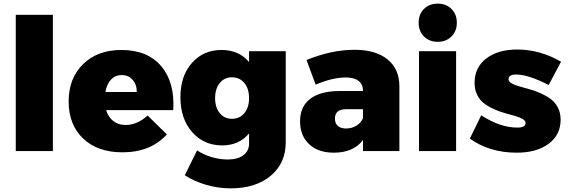

<svg xmlns="http://www.w3.org/2000/svg" viewBox="-20 -823 3100 1046"><path d="M65.9 -742.2H268.1V0H65.9Z M641.1 -550.8Q783.2 -550.8 858.2 -462.6Q933.1 -374.5 923.8 -223.1H558.1Q570.3 -184.1 597.9 -163.1Q625.5 -142.1 664.1 -142.1Q728 -142.1 784.2 -193.8L889.2 -90.8Q800.8 6.8 647 6.8Q511.2 6.8 432.6 -68.6Q354 -144 354 -270Q354 -397 432.9 -473.9Q511.7 -550.8 641.1 -550.8ZM725.1 -321.8Q725.6 -362.3 702.6 -388.2Q679.7 -414.1 643.1 -414.1Q607.9 -414.1 584.7 -389.2Q561.5 -364.3 554.2 -321.8Z M1336.9 -543.9H1536.6V-46.9Q1536.6 66.9 1454.3 135Q1372.1 203.1 1237.8 203.1Q1166 203.1 1100.1 183.1Q1034.2 163.1 986.8 131.8L1053.7 -3.9Q1088.9 20 1133.3 33Q1177.7 45.9 1220.7 45.9Q1275.4 45.9 1306.2 22.5Q1336.9 -1 1336.9 -41V-96.2Q1282.2 -30.8 1190.9 -30.8Q1090.8 -30.8 1026.9 -103.3Q962.9 -175.8 962.9 -293.9Q962.9 -409.2 1025.4 -480Q1087.9 -550.8 1187 -550.8Q1281.7 -550.8 1336.9 -484.9ZM1243.7 -175.8Q1285.6 -175.8 1311.3 -206.8Q1336.9 -237.8 1336.9 -288.1Q1336.9 -339.8 1311.3 -370.8Q1285.6 -401.9 1243.7 -401.9Q1202.1 -401.9 1177 -370.4Q1151.9 -338.9 1151.9 -288.1Q1151.9 -237.8 1177 -206.8Q1202.1 -175.8 1243.7 -175.8Z M1911.6 -551.8Q2026.4 -551.8 2091.1 -499.5Q2155.8 -447.3 2155.8 -353V0H1957.5V-60.1Q1905.3 8.8 1798.8 8.8Q1712.9 8.8 1663.8 -37.8Q1614.7 -84.5 1614.7 -162.1Q1614.7 -241.2 1668.5 -283.4Q1722.2 -325.7 1824.7 -327.1H1957.5V-329.1Q1957.5 -363.3 1933.6 -382.1Q1909.7 -400.9 1863.8 -400.9Q1790.5 -400.9 1699.7 -361.8L1649.9 -496.1Q1786.6 -551.8 1911.6 -551.8ZM1865.7 -123Q1896.5 -123 1921.4 -138.2Q1946.3 -153.3 1957.5 -179.2V-228H1865.7Q1804.7 -228 1804.7 -176.8Q1804.7 -150.9 1820.6 -137Q1836.4 -123 1865.7 -123Z M2289.8 -774.2Q2318.8 -803.2 2364.7 -803.2Q2410.6 -803.2 2439.7 -774.2Q2468.8 -745.1 2468.8 -699.2Q2468.8 -653.3 2439.7 -624.3Q2410.6 -595.2 2364.7 -595.2Q2318.8 -595.2 2289.8 -624.3Q2260.7 -653.3 2260.7 -699.2Q2260.7 -745.1 2289.8 -774.2ZM2262.7 -543.9H2464.8V0H2262.7Z M2969.2 -359.9Q2857.9 -417 2791.5 -417Q2750.5 -417 2750.5 -391.1Q2750.5 -378.9 2766.1 -369.6Q2781.7 -360.4 2806.9 -353Q2832 -345.7 2862.1 -337.6Q2892.1 -329.6 2922.4 -316.4Q2952.6 -303.2 2977.8 -285.4Q3002.9 -267.6 3018.6 -238.3Q3034.2 -209 3034.2 -170.9Q3034.2 -87.9 2968.8 -39.6Q2903.3 8.8 2795.4 8.8Q2646.5 8.8 2539.6 -67.9L2601.6 -194.8Q2705.1 -127.9 2798.3 -127.9Q2843.3 -127.9 2843.3 -152.8Q2843.3 -165 2827.9 -174.3Q2812.5 -183.6 2788.1 -190.7Q2763.7 -197.8 2733.9 -205.8Q2704.1 -213.9 2674.6 -226.8Q2645 -239.7 2620.6 -257.1Q2596.2 -274.4 2580.8 -303.7Q2565.4 -333 2565.4 -371.1Q2565.4 -455.6 2629.2 -504.4Q2692.9 -553.2 2797.4 -553.2Q2921.9 -553.2 3036.6 -486.8Z"/></svg>

Font: Montserrat-Arabic ExtraBold
Style: Regular
Weight: 800
Designer: Mohamed Gaber
Foundry: Kief Type Foundry
Version: Version 5.008;PS 005.008;hotconv 1.0.88;makeotf.lib2.5.64775